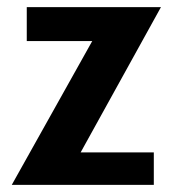

<svg xmlns="http://www.w3.org/2000/svg" viewBox="-20 -518 484 538"><path d="M13 0 238.5 -403H55V-498H431L206 -91H411V0Z"/></svg>

Font: Alatsi
Style: Regular
Weight: 400
Designer: Spyros Zevelakis, Eben Sorkin
Foundry: www.sorkintype.com
Version: Version 1.008; ttfautohint (v1.8.4.7-5d5b)